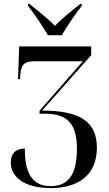

<svg xmlns="http://www.w3.org/2000/svg" viewBox="-20 -951 558 981"><path d="M225 -771H296C322 -816 366 -882 398 -921V-931H390C351 -899 297 -858 261 -819C224 -857 169 -899 131 -931H123V-921C155 -882 198 -816 225 -771ZM240 10C375 10 475 -53 475 -196C475 -325 395 -386 195 -386L446 -669V-714H78L72 -547H82L84 -569C88 -623 104 -638 160 -638H403L182 -385V-370H209C329 -370 373 -314 373 -190C373 -52 324 0 238 0C145 0 106 -67 107 -192C61 -192 35 -167 35 -121C35 -52 97 10 240 10Z"/></svg>

Font: Noto Serif Display Condensed Medium
Style: Regular
Weight: 500
Width: 3
Designer: Monotype Design Team
Foundry: Monotype Imaging Inc.
Version: Version 2.009